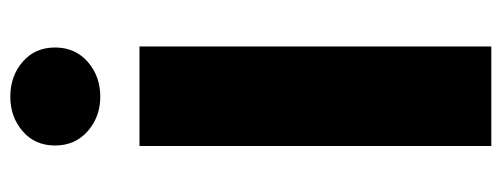

<svg xmlns="http://www.w3.org/2000/svg" viewBox="-328 -670 997 382"><g transform="rotate(-90 171.0 -478.5)"><path d="M72 -700V0H270V-700ZM73 -868Q73 -828 101.5 -803Q130 -778 170 -778Q211 -778 239.5 -803Q268 -828 268 -868Q268 -908 239.5 -932.5Q211 -957 170 -957Q130 -957 101.5 -932.5Q73 -908 73 -868Z"/></g></svg>

Font: Jost ExtraBold
Style: Regular
Weight: 800
Version: Version 3.710